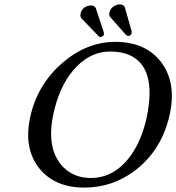

<svg xmlns="http://www.w3.org/2000/svg" viewBox="-20 -850 808 880"><path d="M485.4 -613.8Q387.7 -613.8 314 -525.9Q251 -450.2 224.6 -327.1Q190.4 -165.5 270 -84Q320.3 -34.2 396 -34.2Q505.9 -34.2 581.1 -139.6Q629.9 -209.5 651.9 -310.1Q701.7 -544.9 568.8 -599.6Q533.2 -613.8 485.4 -613.8ZM758.8 -329.1Q723.6 -164.6 600.1 -69.3Q496.1 9.8 366.7 9.8Q232.4 9.8 161.1 -77.1Q87.9 -168 117.7 -310.1Q149.4 -460.4 265.6 -561.5Q377.4 -657.7 507.8 -658.2Q647.5 -658.2 718.8 -564.9Q788.6 -472.2 758.8 -329.1ZM349.1 -787.1Q354.5 -813 380.9 -822.3Q389.2 -825.2 398.4 -825.2Q413.6 -824.2 418.9 -813L455.1 -704.1Q457 -697.3 456.5 -692.9Q453.1 -681.2 440.4 -680.2Q435.5 -681.2 433.1 -683.1L352.1 -767.1Q347.2 -774.9 349.1 -787.1ZM481.4 -792Q486.8 -817.4 515.1 -827.6Q522.5 -830.1 527.3 -830.1Q546.9 -829.1 551.8 -817.9L583 -708Q584 -703.1 583 -696.8Q579.6 -686 567.4 -685.1Q561 -686 555.2 -692.4L484.4 -772.9Q479 -779.8 481.4 -792Z"/></svg>

Font: Linux Biolinum Slanted O
Style: Slanted
Weight: 400
Designer: Philipp H. Poll
Foundry: Philipp H. Poll
Version: Version 1.0.4